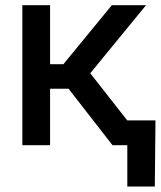

<svg xmlns="http://www.w3.org/2000/svg" viewBox="-20 -549 608 726"><path d="M64.5 0V-529.3H169.4V-306.2H219.7L402.8 -529.3H532.2L321.3 -272L534.7 0H405.3L239.3 -213.4H169.4V0ZM461.4 156.2V0H423.3V-93.8H567.9L565.4 156.2Z"/></svg>

Font: Inter 24pt Medium
Style: Regular
Weight: 500
Designer: Rasmus Andersson
Foundry: rsms
Version: Version 4.001;git-66647c0bb